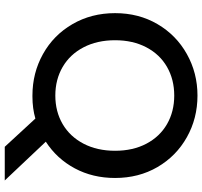

<svg xmlns="http://www.w3.org/2000/svg" viewBox="-42 -702 870 827"><g transform="rotate(90 393.5 -289.0)"><path d="M37.1 -349.1Q37.1 -451.2 84.5 -532Q131.8 -612.8 213.4 -658.4Q294.9 -704.1 392.1 -704.1Q490.2 -704.1 571.5 -658.4Q652.8 -612.8 700 -532Q747.1 -451.2 747.1 -349.1Q747.1 -252.9 705.6 -175.5Q664.1 -98.1 590.8 -50.8L757.8 126H612.8L491.2 -5.9Q447.8 6.8 396 6.8Q394 6.8 392.1 6.8Q294.9 6.8 213.4 -38.6Q131.8 -84 84.5 -165.5Q37.1 -247.1 37.1 -349.1ZM153.8 -349.1Q153.8 -272 184.3 -213.4Q214.8 -154.8 269 -123.3Q323.2 -91.8 392.1 -91.8Q460.9 -91.8 514.9 -123.3Q568.8 -154.8 599.4 -213.4Q629.9 -272 629.9 -349.1Q629.9 -426.3 599.4 -484.1Q568.8 -542 514.9 -573Q460.9 -604 392.1 -604Q323.2 -604 269 -573Q214.8 -542 184.3 -483.9Q153.8 -425.8 153.8 -349.1Z"/></g></svg>

Font: Poppins Medium
Style: Regular
Weight: 500
Designer: Ninad Kale (Devanagari), Jonny Pinhorn (Latin)
Foundry: Indian Type Foundry
Version: 4.004